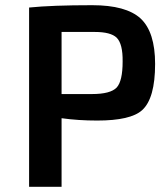

<svg xmlns="http://www.w3.org/2000/svg" viewBox="-20 -719 637 739"><path d="M92 -690Q180 -699 335 -699Q465 -699 521 -648Q577 -596 577 -473Q577 -340 527 -295Q483 -255 354 -255Q281 -255 217 -264V0H92ZM334 -357Q405 -357 429 -382Q452 -407 452 -482Q453 -550 429 -574Q406 -596 345 -596H217V-357Z"/></svg>

Font: Taylor Sans Upright Semi Bold
Style: Regular
Weight: 600
Italic angle: -8°
Designer: Natanael Gama
Version: Version 1.001 September 8, 2015